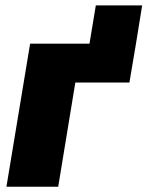

<svg xmlns="http://www.w3.org/2000/svg" viewBox="-20 -708 559 728"><path d="M319.3 -542.5 343.3 -687.5H519L495.6 -542.5ZM495.6 -542.5 470.7 -395H265.6L200.7 0H4.4L94.2 -542.5Z"/></svg>

Font: Inter 16pt Black
Style: Italic
Weight: 900
Italic angle: -9.3988°
Version: Version 4.001;git-66647c0bb